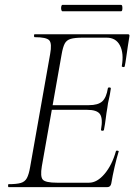

<svg xmlns="http://www.w3.org/2000/svg" viewBox="-20 -765 550 785"><path d="M15 0Q13 0 13 -6Q13 -12 15 -12Q48 -12 65 -17Q82 -22 90 -37Q98 -52 103 -81L185 -544Q193 -587 181.5 -600Q170 -613 122 -613Q119 -613 119 -619Q119 -625 122 -625H503Q511 -625 509 -616Q506 -598 502.5 -575Q499 -552 496 -530Q493 -508 490 -494Q489 -490 483 -491Q477 -492 478 -495Q487 -547 470.5 -579Q454 -611 416 -611H317Q286 -611 269 -606Q252 -601 244.5 -586.5Q237 -572 232 -543L151 -85Q144 -43 155 -30.5Q166 -18 213 -18H344Q377 -18 407.5 -54Q438 -90 454 -147Q455 -150 461 -149Q467 -148 465 -145Q457 -119 448.5 -82.5Q440 -46 435 -15Q432 0 419 0ZM405 -234Q404 -230 398 -230.5Q392 -231 393 -235Q401 -280 389 -298Q377 -316 336 -316H171L174 -335H343Q381 -335 398 -350.5Q415 -366 421 -404Q422 -408 428 -407.5Q434 -407 433 -402Q429 -374 425 -358.5Q421 -343 419 -325Q415 -303 412.5 -281.5Q410 -260 405 -234ZM235 -719Q232 -719 230.5 -725.5Q229 -732 230.5 -738.5Q232 -745 235 -745H475Q479 -745 480 -738.5Q481 -732 480 -725.5Q479 -719 475 -719Z"/></svg>

Font: Cormorant Garamond Light Light
Style: Italic
Weight: 300
Italic angle: -10°
Version: Version 4.001